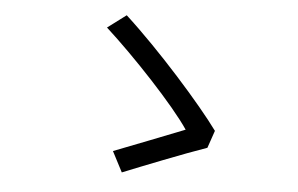

<svg xmlns="http://www.w3.org/2000/svg" viewBox="-45 -704 1090 702"><g transform="rotate(5 500.0 -353.0)"><path d="M729 -183 751 -247C685 -338 521 -523 393 -640L325 -589C430 -494 587 -327 644 -242C589 -220 448 -165 386 -141L425 -66C492 -93 648 -155 729 -183Z"/></g></svg>

Font: Source Han Sans HK
Style: Regular
Weight: 400
Designer: Ryoko NISHIZUKA 西塚涼子 (kana, bopomofo & ideographs); Paul D. Hunt (Latin, Greek & Cyrillic); Sandoll Communications 산돌커뮤니
Foundry: Adobe
Version: Version 2.000;hotconv 1.0.107;makeotfexe 2.5.65593